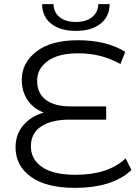

<svg xmlns="http://www.w3.org/2000/svg" viewBox="-20 -900 674 926"><path d="M346 -751Q271 -751 227.5 -785Q184 -819 183 -880H238Q239 -840 268 -817Q297 -794 346 -794Q394 -794 423.5 -817Q453 -840 454 -880H509Q508 -819 464 -785Q420 -751 346 -751ZM586 -136 614 -80Q523 6 341 6Q203 6 129 -47.5Q55 -101 55 -189Q55 -252 92.5 -296Q130 -340 191 -357Q141 -376 113 -417.5Q85 -459 85 -515Q85 -597 155.5 -651.5Q226 -706 356 -706Q494 -706 584 -650L561 -591Q469 -643 359 -643Q262 -643 210.5 -606Q159 -569 159 -510Q159 -451 200.5 -419Q242 -387 318 -387H492V-323H315Q229 -323 179 -290.5Q129 -258 129 -194Q129 -131 183.5 -94Q238 -57 344 -57Q502 -57 586 -136Z"/></svg>

Font: Montserrat Alternates
Style: Regular
Weight: 400
Designer: Julieta Ulanovsky
Foundry: Julieta Ulanovsky
Version: Version 7.200;PS 007.200;hotconv 1.0.88;makeotf.lib2.5.64775